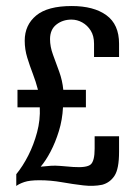

<svg xmlns="http://www.w3.org/2000/svg" viewBox="-20 -617 454 637"><path d="M34 0V-39Q56 -66 74 -101.5Q92 -137 103 -178Q114 -219 112 -261H38V-319H106Q99 -346 89 -372Q79 -398 70.5 -425.5Q62 -453 62 -482Q62 -534 100 -565.5Q138 -597 218 -597Q291 -597 333 -566.5Q375 -536 375 -472V-428H292V-472Q292 -498 281 -515.5Q270 -533 253 -542.5Q236 -552 217 -552Q188 -552 167 -535.5Q146 -519 146 -487Q146 -462 156 -435Q166 -408 176.5 -379Q187 -350 190 -319H265V-261H189Q187 -220 175.5 -182.5Q164 -145 148 -114.5Q132 -84 115 -64Q134 -66 148.5 -67Q163 -68 180.5 -66.5Q198 -65 223 -63Q268 -60 281 -71.5Q294 -83 294 -124V-165H375V-113Q375 -57 360 -34Q345 -11 319 -4Q290 2 256 -2Q222 -6 185 -12.5Q148 -19 111 -19Q78 -19 60.5 -13Q43 -7 34 0Z"/></svg>

Font: Alumni Sans SemiBold
Style: Regular
Weight: 600
Designer: Robert E. Leuschke
Foundry: Robert E. Leuschke
Version: Version 1.018